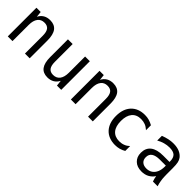

<svg xmlns="http://www.w3.org/2000/svg" viewBox="210 -1568 2591 2591"><g transform="rotate(45 1505.0 -273.0)"><path d="M185.1 0V-309.1Q185.1 -393.1 219.2 -437.5Q252.4 -481.9 315.4 -481.9Q371.1 -481.9 397 -447.3Q422.9 -412.6 422.9 -338.9V0H513.2V-338.9Q513.2 -450.2 472.2 -505.4Q430.2 -560.1 346.7 -560.1Q234.4 -560.1 185.1 -464.8L176.3 -546.9H95.2V0Z M1024.9 -82 1033.7 0H1115.2V-545.9H1024.9V-236.8Q1024.9 -153.3 991.2 -108.6Q957.5 -64 894 -64Q865.7 -64 846.2 -72.8Q826.7 -81.5 813.5 -98.6Q787.1 -133.3 787.1 -207V-545.9H697.3V-207Q697.3 -95.7 738.3 -40.8Q779.3 14.2 862.8 14.2Q918.5 14.2 959.5 -10Q1000.5 -34.2 1024.9 -82Z M1389.2 0V-309.1Q1389.2 -393.1 1423.3 -437.5Q1456.5 -481.9 1519.5 -481.9Q1575.2 -481.9 1601.1 -447.3Q1627 -412.6 1627 -338.9V0H1717.3V-338.9Q1717.3 -450.2 1676.3 -505.4Q1634.3 -560.1 1550.8 -560.1Q1438.5 -560.1 1389.2 -464.8L1380.4 -546.9H1299.3V0Z M2234.9 3.9Q2276.9 -8.3 2309.1 -27.8V-121.1Q2293 -106 2277.1 -95.2Q2261.2 -84.5 2240.2 -76.7Q2204.1 -62 2158.2 -62Q2072.8 -62 2026.4 -117.2Q1981 -171.4 1981 -273.4Q1981 -374.5 2026.4 -429.2Q2071.8 -483.9 2156.7 -483.9Q2200.7 -483.9 2237.8 -469.7Q2272 -456.5 2309.1 -423.8V-518.1Q2269 -540 2233.4 -549.8Q2198.7 -560.1 2154.3 -560.1Q2030.3 -560.1 1958 -484.4Q1886.2 -408.2 1886.2 -272.9Q1886.2 -138.7 1957.5 -62Q1992.7 -24.4 2042.5 -5.1Q2092.3 14.2 2153.8 14.2Q2197.8 14.2 2234.9 3.9Z M2764.2 -9.3Q2787.6 -21.5 2809.1 -40.8Q2830.6 -60.1 2844.2 -83Q2847.2 -63 2852.1 -42.5Q2858.9 -14.6 2865.2 0H2955.6L2950.2 -16.1Q2942.4 -40 2937 -71.8Q2928.7 -116.7 2928.2 -150.4L2926.8 -200.2V-312Q2926.8 -385.3 2918.9 -419.9Q2911.6 -454.1 2892.6 -480.5Q2865.2 -517.6 2815.4 -539.6Q2766.6 -560.1 2699.7 -560.1Q2653.8 -560.1 2610.4 -550.8Q2565.4 -541 2514.6 -522V-432.1Q2558.6 -457.5 2605.7 -470.7Q2652.8 -483.9 2699.2 -483.9Q2771 -483.9 2803.2 -454.6Q2819.3 -439.9 2827.9 -415.3Q2836.4 -390.6 2836.4 -359.4V-345.2H2715.8Q2597.2 -345.2 2535.9 -297.9Q2474.6 -250.5 2474.6 -159.7Q2474.6 -118.2 2487.3 -87.4Q2500 -56.6 2524.4 -33.2Q2573.2 14.2 2658.7 14.2Q2718.8 14.2 2764.2 -9.3ZM2594.2 -88.4Q2564.5 -115.7 2564.5 -164.6Q2564.5 -192.4 2574.2 -212.9Q2584 -233.4 2604.5 -247.6Q2645 -274.9 2722.7 -274.9H2836.4V-254.9Q2836.4 -195.8 2817.1 -152.1Q2797.9 -108.4 2762 -84.7Q2726.1 -61 2677.2 -61Q2624.5 -61 2594.2 -88.4Z"/></g></svg>

Font: Hack Dev
Style: Regular
Weight: 400
Designer: Christopher Simpkins
Foundry: Christopher Simpkins
Version: Version 2.0315